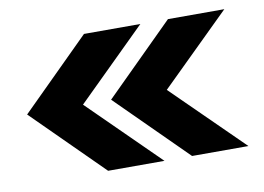

<svg xmlns="http://www.w3.org/2000/svg" viewBox="-54 -533 787 572"><g transform="rotate(-10 339.5 -247.0)"><path d="M230.5 -40H401L191 -247L401 -454H230.5L22 -247ZM484.5 -40H655L444.5 -247L655 -454H484.5L276 -247Z"/></g></svg>

Font: Anybody UltraCondensed Thin
Style: Bold
Weight: 700
Version: Version 1.111